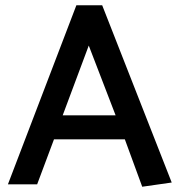

<svg xmlns="http://www.w3.org/2000/svg" viewBox="-20 -700 682 729"><path d="M419 -262H218L317 -527ZM270 -680 10 0H121L185 -171H454L520 9L632 -7L368 -680Z"/></svg>

Font: Catamaran Thin SemiBold
Style: Regular
Weight: 600
Version: Version 2.000